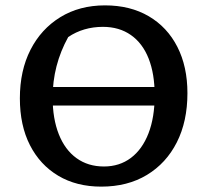

<svg xmlns="http://www.w3.org/2000/svg" viewBox="-20 -685 772 715"><path d="M119 -292V-361H612V-292ZM357 10Q265 10 197 -30.5Q129 -71 91.5 -144.5Q54 -218 54 -319Q54 -422 93.5 -499.5Q133 -577 204.5 -621Q276 -665 371 -665Q465 -665 534 -624.5Q603 -584 640.5 -510.5Q678 -437 678 -338Q678 -233 638.5 -155Q599 -77 527 -33.5Q455 10 357 10ZM367 -65Q425 -65 467.5 -97Q510 -129 533 -188.5Q556 -248 556 -330Q556 -410 533.5 -467Q511 -524 467.5 -554.5Q424 -585 363 -585Q327 -585 294.5 -575.5Q262 -566 234 -547Q176 -442 176 -322Q176 -243 199 -185Q222 -127 265 -96Q308 -65 367 -65Z"/></svg>

Font: Piazzolla 24pt SemiBold
Style: Regular
Weight: 600
Designer: Juan Pablo del Peral
Foundry: Huerta Tipografica
Version: Version 2.005